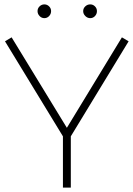

<svg xmlns="http://www.w3.org/2000/svg" viewBox="-20 -859 611 879"><path d="M393.1 -838.9Q405.8 -838.9 414.8 -829.8Q423.8 -820.8 423.8 -808.1Q423.8 -794.9 414.8 -785.4Q405.8 -775.9 393.1 -775.9Q380.4 -775.9 370.6 -785.6Q360.8 -795.4 360.8 -808.1Q360.8 -820.8 370.4 -829.8Q379.9 -838.9 393.1 -838.9ZM213.9 -808.1Q213.9 -794.9 204.8 -785.4Q195.8 -775.9 183.1 -775.9Q170.4 -775.9 161.1 -785.6Q151.9 -795.4 151.9 -808.1Q151.9 -820.8 161.1 -829.8Q170.4 -838.9 183.1 -838.9Q195.8 -838.9 204.8 -829.8Q213.9 -820.8 213.9 -808.1ZM2.9 -669.9 33.2 -688 286.1 -273.9 538.1 -688 568.8 -669.9 304.2 -234.9V0H268.1V-234.9Z"/></svg>

Font: RawengulkSans
Style: Regular
Weight: 500
Designer: gluk (gluksza@wp.pl)
Foundry: gluk (gluksza@wp.pl)
Version: Version 0.94